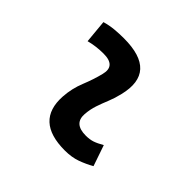

<svg xmlns="http://www.w3.org/2000/svg" viewBox="-132 -684 851 851"><g transform="rotate(45 293.0 -258.5)"><path d="M471.7 -129.4 505.4 -31.2Q475.6 -14.2 442.4 -2.2Q409.2 9.8 366.2 9.8Q180.7 9.8 190.9 -153.3Q194.3 -206.5 214.4 -255.9Q234.4 -305.2 245.1 -349.1Q262.2 -415.5 184.6 -415.5Q138.2 -415.5 95.2 -404.3L85 -513.7Q113.8 -522 142.6 -524.7Q171.4 -527.3 200.2 -527.3Q411.6 -527.3 367.2 -345.2Q359.4 -312 347.7 -283.4Q335.9 -254.9 326.4 -226.8Q316.9 -198.7 314.5 -166.5Q310.1 -102.5 385.3 -102.5Q409.7 -102.5 428 -108.6Q446.3 -114.7 471.7 -129.4Z"/></g></svg>

Font: Cascadia Code NF SemiBold
Style: Italic
Weight: 600
Italic angle: -10°
Monospace: yes
Designer: Aaron Bell
Foundry: Saja Typeworks
Version: Version 2404.023; ttfautohint (v1.8.4)